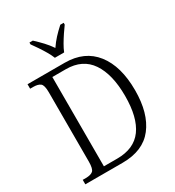

<svg xmlns="http://www.w3.org/2000/svg" viewBox="-217 -1058 1083 1186"><g transform="rotate(-30 325.0 -465.5)"><path d="M39 0V-32H62Q96 -32 112 -45.5Q128 -59 128 -111V-606Q128 -656 111.5 -669Q95 -682 61 -682H39V-714H304Q445 -714 520.5 -617.5Q596 -521 596 -350Q596 -186 524 -93Q452 0 305 0ZM289 -39Q410 -39 467.5 -118Q525 -197 525 -350Q525 -504 467 -590Q409 -676 290 -676H194V-39ZM267 -771Q258 -794 242.5 -820.5Q227 -847 209.5 -873Q192 -899 178 -918V-931H202Q231 -904 255 -878.5Q279 -853 300 -822Q321 -853 344.5 -878.5Q368 -904 398 -931H422V-918Q408 -899 390.5 -873Q373 -847 357.5 -820.5Q342 -794 333 -771Z"/></g></svg>

Font: Noto Serif Hebrew SemiCondensed Light
Style: Regular
Weight: 300
Width: 4
Designer: Monotype Design Team
Foundry: Monotype Imaging Inc.
Version: Version 2.004; ttfautohint (v1.8.4.7-5d5b)